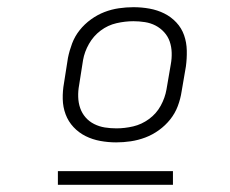

<svg xmlns="http://www.w3.org/2000/svg" viewBox="-20 -713 640 534"><path d="M303 -317Q281 -317 259 -321Q237 -325 218 -334.5Q199 -344 184.5 -359.5Q170 -375 162.5 -395Q155 -415 154.5 -437.5Q154 -460 158 -482L169 -552Q173 -572 180.5 -592Q188 -612 201.5 -629Q215 -646 233 -659Q251 -672 270.5 -679.5Q290 -687 310.5 -690Q331 -693 351 -693Q374 -693 396 -689Q418 -685 437 -675.5Q456 -666 470.5 -650.5Q485 -635 492 -615Q499 -595 499.5 -572.5Q500 -550 497 -528L485 -458Q482 -438 474.5 -418Q467 -398 453.5 -381Q440 -364 422 -351Q404 -338 384 -330.5Q364 -323 343.5 -320Q323 -317 303 -317ZM304 -356Q327 -356 350.5 -361.5Q374 -367 394.5 -382Q415 -397 427 -419Q439 -441 443 -464L455 -534Q458 -550 457.5 -566.5Q457 -583 452 -597.5Q447 -612 436.5 -623.5Q426 -635 412.5 -642Q399 -649 383 -651.5Q367 -654 351 -654Q328 -654 304 -648.5Q280 -643 260 -628Q240 -613 227.5 -591Q215 -569 211 -546L200 -476Q197 -460 197.5 -443.5Q198 -427 203 -412.5Q208 -398 218 -386.5Q228 -375 242 -368Q256 -361 271.5 -358.5Q287 -356 304 -356ZM141 -199V-237H461V-199Z"/></svg>

Font: Iosevka SS04 XLt Ex
Style: Italic
Weight: 200
Width: 7
Italic angle: -9°
Monospace: yes
Designer: Belleve Invis
Foundry: Belleve Invis
Version: Version 19.0.0; ttfautohint (v1.8.4)